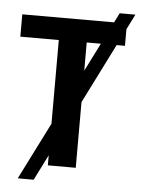

<svg xmlns="http://www.w3.org/2000/svg" viewBox="-57 -805 684 925"><g transform="rotate(5 285.0 -342.5)"><path d="M560 -760 141 75H64L484 -760ZM338 0H203V-606H17V-714H523V-606H338Z"/></g></svg>

Font: Noto Sans Display SemiBold
Style: Regular
Weight: 600
Designer: Monotype Design Team
Foundry: Monotype Imaging Inc.
Version: Version 2.003